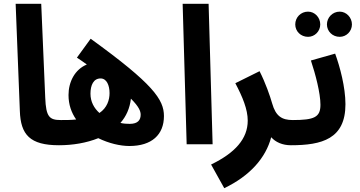

<svg xmlns="http://www.w3.org/2000/svg" viewBox="-20 -756 1886 1006"><path d="M289 5C337 5 363 -22 363 -63C363 -100 343 -127 299 -127C239 -127 221 -143 217 -244L196 -736H62L84 -175C88 -50 137 5 289 5Z M658 9C775 9 839 -50 839 -148C839 -234 783 -316 455 -553L383 -454C401 -442 419 -430 435 -418C372 -392 339 -327 339 -258C339 -208 354 -166 379 -130C353 -127 325 -127 298 -127L289 5C361 5 433 -7 495 -32C550 -5 610 9 658 9ZM454 -265C454 -310 470 -345 507 -345C539 -345 554 -309 554 -268C554 -232 541 -191 501 -164C473 -189 454 -223 454 -265ZM717 -155C717 -128 703 -107 660 -107C644 -107 627 -108 611 -112C641 -146 660 -188 666 -239C710 -195 717 -172 717 -155Z M958 0H1094L1073 -736H937Z M1155 230C1290 165 1372 72 1401 -37C1424 -11 1460 5 1504 5C1552 5 1578 -22 1578 -63C1578 -98 1557 -127 1514 -127C1457 -127 1425 -147 1406 -214C1395 -253 1371 -322 1340 -383L1213 -320C1251 -248 1278 -183 1278 -124C1278 -29 1212 45 1086 106Z M1594 -563C1629 -563 1658 -592 1658 -628C1658 -665 1629 -695 1594 -695C1556 -695 1527 -665 1527 -628C1527 -592 1556 -563 1594 -563ZM1760 -563C1795 -563 1824 -592 1824 -628C1824 -664 1795 -695 1760 -695C1722 -695 1693 -664 1693 -628C1693 -592 1722 -563 1760 -563ZM1504 5C1667 5 1790 -28 1790 -210C1790 -299 1761 -407 1736 -475L1609 -439C1633 -367 1659 -268 1659 -207C1659 -142 1627 -127 1514 -127Z"/></svg>

Font: Noto Sans Arabic UI Cn
Style: Bold
Weight: 700
Width: 3
Designer: Monotype Design Team, Nadine Chahine and Nizar Qandah
Foundry: Monotype Imaging Inc.
Version: Version 2.010